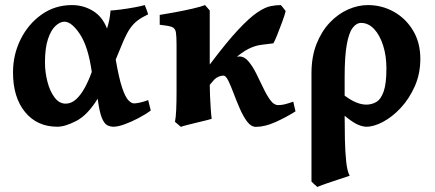

<svg xmlns="http://www.w3.org/2000/svg" viewBox="-20 -489 1727 763"><path d="M208 14.6Q127.4 14.6 79.6 -43.7Q31.7 -102.1 31.7 -201.2Q31.7 -272 62 -332.8Q92.3 -393.6 145.3 -431.2Q198.2 -468.8 266.1 -468.8Q311 -468.8 348.9 -446Q386.7 -423.3 405.3 -375.5Q410.6 -392.6 413.8 -407.5Q417 -422.4 419.4 -447.3Q433.6 -447.8 460 -451.2Q486.3 -454.6 513.2 -459.5Q540 -464.4 555.2 -468.8Q557.6 -463.9 562.5 -450.4Q567.4 -437 568.8 -432.1Q543 -419.9 526.4 -407.2Q509.8 -394.5 497.1 -376.2Q484.4 -357.9 471.4 -328.4Q458.5 -298.8 439.9 -252.4Q452.6 -178.2 465.3 -140.6Q478 -103 490.2 -90.6Q502.4 -78.1 512.7 -78.1Q520.5 -78.1 535.9 -81.3Q551.3 -84.5 568.8 -91.3Q569.8 -86.9 573.5 -72.3Q577.1 -57.6 579.1 -49.8Q556.6 -33.2 528.3 -18.6Q500 -3.9 473.9 5.4Q447.8 14.6 431.6 14.6Q418.5 14.6 406.5 8.8Q394.5 2.9 384.8 -20.5Q375 -43.9 368.2 -96.7Q327.6 -31.2 283 -8.3Q238.3 14.6 208 14.6ZM240.7 -77.1Q263.7 -77.1 283 -95Q302.2 -112.8 317.6 -141.6Q333 -170.4 344.7 -203.1Q330.6 -303.7 297.6 -353.3Q264.6 -402.8 235.8 -402.8Q218.8 -402.8 200.7 -386.2Q182.6 -369.6 170.7 -334Q158.7 -298.3 158.7 -240.7Q158.7 -202.1 168.5 -164.3Q178.2 -126.5 196.8 -101.8Q215.3 -77.1 240.7 -77.1Z M1095.7 -468.8Q1099.6 -465.3 1107.9 -454.6Q1116.2 -443.8 1115.2 -444.8Q1111.3 -428.7 1101.3 -401.4Q1091.3 -374 1081.3 -349.4Q1071.3 -324.7 1066.4 -316.9Q1041 -313.5 1018.1 -310.8Q995.1 -308.1 968.3 -295.2Q941.4 -282.2 904.5 -249Q867.7 -215.8 813.5 -151.9Q813.5 -133.3 814.7 -106.4Q815.9 -79.6 817.6 -54.9Q819.3 -30.3 821.3 -17.1Q814.9 -14.6 798.1 -10.5Q781.2 -6.3 761 -1.5Q740.7 3.4 723.4 7.8Q706.1 12.2 698.7 15.1L675.3 -4.9Q678.7 -20.5 680.2 -52.2Q681.6 -84 681.6 -123Q681.6 -171.9 681.6 -219.2Q681.6 -266.6 681.6 -309.1Q681.6 -344.7 679 -360.8Q676.3 -377 662.4 -382.1Q648.4 -387.2 614.7 -390.6V-429.7Q639.2 -433.6 675.3 -440.2Q711.4 -446.8 745.1 -454.6Q778.8 -462.4 794.9 -468.8L813.5 -447.3Q813.5 -447.3 813.5 -428.7Q813.5 -410.2 813.5 -381.8Q813.5 -353.5 813.5 -323.2Q813.5 -293 813.5 -268.1Q813.5 -243.2 813.5 -232.4Q879.9 -320.8 925.3 -369.4Q970.7 -418 1001.7 -439Q1032.7 -460 1054.7 -464.4Q1076.7 -468.8 1095.7 -468.8ZM1154.3 -46.4Q1114.7 -21.5 1073.2 -3.2Q1031.7 15.1 997.1 15.1Q978 15.1 962.4 -5.4Q946.8 -25.9 933.6 -56.2Q920.4 -86.4 908.9 -116.9Q897.5 -147.5 887.5 -168Q877.4 -188.5 868.2 -188.5Q848.6 -188.5 831.1 -172.6Q813.5 -156.7 801 -136.5Q788.6 -116.2 783.2 -103Q783.2 -103 767.6 -105Q752 -106.9 745.6 -115.7Q767.1 -168.5 795.9 -198.5Q824.7 -228.5 853.3 -242.7Q881.8 -256.8 903.3 -260.7Q924.8 -264.6 931.2 -264.6Q951.2 -264.6 967.5 -245.1Q983.9 -225.6 998.3 -196.8Q1012.7 -168 1026.4 -139.2Q1040 -110.4 1054.4 -90.8Q1068.8 -71.3 1085.4 -71.3Q1098.6 -71.3 1111.6 -74.5Q1124.5 -77.6 1145.5 -85Q1146.5 -79.6 1149.9 -65.4Q1153.3 -51.3 1154.3 -46.4Z M1650.4 -255.4Q1650.4 -195.8 1628.4 -146.2Q1606.4 -96.7 1572.8 -60.5Q1539.1 -24.4 1502.4 -4.9Q1465.8 14.6 1436.5 14.6Q1422.4 14.6 1404.3 7.3Q1386.2 0 1358.6 -21.7Q1331.1 -43.5 1289.1 -86.9Q1293.5 -90.3 1292 -99.1Q1290.5 -107.9 1288.6 -118.2Q1286.6 -128.4 1289.1 -136.2Q1291.5 -144 1303.7 -145.5Q1354 -102.5 1382.6 -87.9Q1411.1 -73.2 1435.5 -73.2Q1457 -73.2 1475.3 -83.7Q1493.7 -94.2 1504.6 -125.2Q1515.6 -156.2 1515.6 -217.3Q1515.6 -267.6 1502.4 -308.6Q1489.3 -349.6 1466.6 -373.8Q1443.8 -397.9 1415 -397.9Q1396 -397.9 1381.1 -377.9Q1366.2 -357.9 1357.9 -311Q1349.6 -264.2 1349.6 -183.6Q1349.6 -157.2 1349.6 -124.5Q1349.6 -91.8 1349.6 -66.2Q1349.6 -40.5 1349.6 -34.7Q1349.6 14.6 1350.6 64.2Q1351.6 113.8 1355.7 152.8Q1359.9 191.9 1369.6 209.5Q1355 214.4 1329.6 222.7Q1304.2 231 1279.5 239.5Q1254.9 248 1241.2 253.9Q1236.3 250 1229 243.4Q1221.7 236.8 1217.8 232.4Q1217.8 212.9 1217.8 172.1Q1217.8 131.3 1217.8 79.8Q1217.8 28.3 1217.8 -24.9Q1217.8 -78.1 1217.8 -124Q1217.8 -169.9 1217.8 -197.8Q1217.8 -263.7 1237.8 -314.2Q1257.8 -364.7 1290.5 -399.2Q1323.2 -433.6 1362.8 -451.2Q1402.3 -468.8 1441.9 -468.8Q1498 -468.8 1545.4 -442.1Q1592.8 -415.5 1621.6 -367.4Q1650.4 -319.3 1650.4 -255.4Z"/></svg>

Font: Gentium Book Plus
Style: Bold
Weight: 700
Designer: Victor Gaultney, Annie Olsen, Iska Routamaa, Becca Hirsbrunner
Foundry: SIL International
Version: Version 6.101